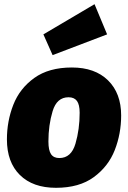

<svg xmlns="http://www.w3.org/2000/svg" viewBox="-20 -876 612 916"><path d="M13 -211Q13 -298 43.5 -376Q74 -454 143.5 -504Q213 -554 323 -554Q433 -554 495.5 -492.5Q558 -431 558 -325Q558 -238 527.5 -160Q497 -82 427.5 -31Q358 20 247 20Q137 20 75 -41Q13 -102 13 -211ZM360 -338Q360 -377 347 -394.5Q334 -412 307 -412Q251 -412 231 -345.5Q211 -279 211 -201Q211 -159 223.5 -140.5Q236 -122 263 -122Q320 -122 340 -190.5Q360 -259 360 -338ZM491 -712 231 -613 187 -712 431 -856Z"/></svg>

Font: FiraGO Heavy
Style: Italic
Weight: 900
Italic angle: -8°
Designer: bBox Type GmbH
Foundry: bBox Type GmbH
Version: Version 1.001